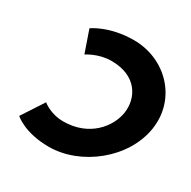

<svg xmlns="http://www.w3.org/2000/svg" viewBox="-185 -1020 1210 1216"><g transform="rotate(30 420.5 -412.5)"><path d="M397.7 -655C586.7 -655 649.5 -523 632.5 -412C615.7 -302 512.5 -170 323.5 -170C227.5 -170 169.3 -221 169.3 -221L64.8 -61C64.8 -61 145.2 15 324.2 15C558.2 15 800.6 -177 836.9 -414C873 -650 688 -840 455 -840C276 -840 172.4 -764 172.4 -764L227.9 -604C227.9 -604 301.7 -655 397.7 -655Z"/></g></svg>

Font: Sztylet
Style: BdObl
Weight: 700
Foundry: Cannot Into Space Fonts, PlusOne Fonts
Version: Version 0.12